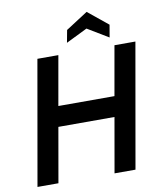

<svg xmlns="http://www.w3.org/2000/svg" viewBox="-97 -987 902 1065"><g transform="rotate(-10 354.5 -454.5)"><path d="M150 -700H268L219 -422H535L584 -700H702L579 0H461L515 -308H199L145 0H27ZM447 -818 327 -759 340 -829 464 -909 577 -817 565 -747Z"/></g></svg>

Font: Cabin SemiBold
Style: Italic
Weight: 600
Italic angle: -7°
Designer: Pablo Impallari
Foundry: Pablo Impallari. http://www.impallari.com Igino Marini. http://www.ikern.com
Version: Version 2.200